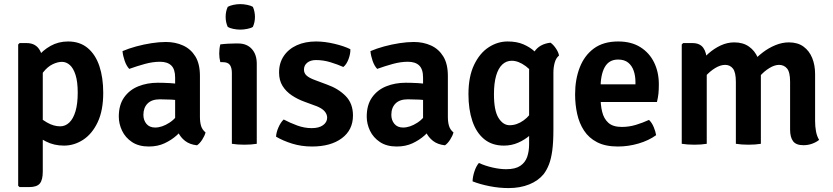

<svg xmlns="http://www.w3.org/2000/svg" viewBox="-20 -716 4146 956"><path d="M112.5 -501.5Q152 -501.5 172.5 -474.5Q193 -447.5 193 -400V138.5Q193 180 178.2 197.8Q163.5 215.5 125 215.5H77.5L70.5 209V-494.5L77.5 -501.5ZM494 -254Q494 -166 466.5 -107.8Q439 -49.5 394.2 -20.2Q349.5 9 298.5 9Q249 9 209 -11.5Q169 -32 134.5 -55L152 -148.5Q180.5 -125.5 213.8 -106.2Q247 -87 279.5 -87Q305.5 -87 325.2 -106Q345 -125 356 -162.2Q367 -199.5 367 -254.5Q367 -309 356.2 -342.8Q345.5 -376.5 327.8 -392.2Q310 -408 288.5 -408Q267 -408 242 -396Q217 -384 194.8 -356Q172.5 -328 159.5 -279.5L133 -361Q140.5 -397.5 166.5 -431.5Q192.5 -465.5 231.8 -487.5Q271 -509.5 319 -509.5Q377.5 -509.5 416.5 -477Q455.5 -444.5 474.8 -387Q494 -329.5 494 -254Z M571.5 -135.5Q571.5 -193.5 598 -231Q624.5 -268.5 668.5 -286.2Q712.5 -304 765.5 -304Q791.5 -304 826.5 -302.2Q861.5 -300.5 890.5 -294V-213Q865.5 -218.5 833.5 -220Q801.5 -221.5 776 -221.5Q735.5 -221.5 714.8 -200.5Q694 -179.5 694 -144Q694 -117.5 709.2 -99.2Q724.5 -81 752.5 -81Q786.5 -81 823.5 -105Q860.5 -129 885.5 -174L904 -86.5Q885 -64.5 859.2 -41.5Q833.5 -18.5 799.2 -2.5Q765 13.5 721 13.5Q670.5 13.5 637.2 -8.8Q604 -31 587.8 -65.2Q571.5 -99.5 571.5 -135.5ZM1003.5 -56.5Q999 -39.5 986.8 -20.5Q974.5 -1.5 961 7.5Q924.5 3.5 901.5 -14.5Q878.5 -32.5 866.8 -57.8Q855 -83 852 -109.5V-330Q852 -371.5 832.8 -390Q813.5 -408.5 776.5 -408.5Q741 -408.5 701.8 -397.8Q662.5 -387 623.5 -373Q609.5 -388 600.8 -413.2Q592 -438.5 590 -461.5Q620.5 -474.5 658 -484.8Q695.5 -495 734.2 -501Q773 -507 806 -507Q853 -507 891.5 -489.5Q930 -472 952.8 -435Q975.5 -398 975.5 -338V-134Q975.5 -108 981.2 -89Q987 -70 1003.5 -56.5Z M1258.5 0Q1231.5 4.5 1196.5 4.5Q1162 4.5 1134.5 0V-352.5Q1134.5 -378.5 1124.8 -392.5Q1115 -406.5 1089 -406.5H1077Q1071.5 -427.5 1071.5 -449.5Q1071.5 -460.5 1072.8 -472Q1074 -483.5 1077 -495Q1097 -497.5 1116.8 -498.5Q1136.5 -499.5 1149.5 -499.5H1166.5Q1209 -499.5 1233.8 -472.2Q1258.5 -445 1258.5 -398.5ZM1103.5 -632Q1103.5 -659.5 1114 -682Q1124.5 -688 1142 -691.8Q1159.5 -695.5 1176.5 -695.5Q1192.5 -695.5 1211 -691.8Q1229.5 -688 1239 -682Q1244 -671.5 1246.8 -657.8Q1249.5 -644 1249.5 -632Q1249.5 -605 1239 -582Q1230 -576 1211.2 -572.2Q1192.5 -568.5 1176.5 -568.5Q1159.5 -568.5 1141.5 -572.2Q1123.5 -576 1114 -582Q1103.5 -605 1103.5 -632Z M1354.5 -35.5Q1355.5 -56.5 1366.5 -81.8Q1377.5 -107 1392.5 -121Q1424.5 -104 1460.2 -91Q1496 -78 1532 -78Q1568 -78 1588.2 -92.5Q1608.5 -107 1609 -129.5Q1609 -148 1595.2 -163Q1581.5 -178 1553 -188.5L1496 -209.5Q1461.5 -222 1432.8 -241.2Q1404 -260.5 1386.8 -288.2Q1369.5 -316 1369.5 -355Q1369.5 -402.5 1393 -437.2Q1416.5 -472 1458 -490.8Q1499.5 -509.5 1553.5 -509.5Q1596.5 -509.5 1645 -498Q1693.5 -486.5 1724.5 -471Q1725.5 -449 1715.5 -422Q1705.5 -395 1689.5 -382.5Q1661.5 -395 1625.8 -406Q1590 -417 1553.5 -417Q1526 -417 1509.8 -403.8Q1493.5 -390.5 1493.5 -369.5Q1493.5 -351.5 1506.5 -339.8Q1519.5 -328 1546.5 -318L1608 -295Q1664.5 -275 1701 -238Q1737.5 -201 1737.5 -141Q1737.5 -69 1682.2 -27.8Q1627 13.5 1533.5 13.5Q1480.5 13.5 1434.2 -1Q1388 -15.5 1354.5 -35.5Z M1806 -135.5Q1806 -193.5 1832.5 -231Q1859 -268.5 1903 -286.2Q1947 -304 2000 -304Q2026 -304 2061 -302.2Q2096 -300.5 2125 -294V-213Q2100 -218.5 2068 -220Q2036 -221.5 2010.5 -221.5Q1970 -221.5 1949.2 -200.5Q1928.5 -179.5 1928.5 -144Q1928.5 -117.5 1943.8 -99.2Q1959 -81 1987 -81Q2021 -81 2058 -105Q2095 -129 2120 -174L2138.5 -86.5Q2119.5 -64.5 2093.8 -41.5Q2068 -18.5 2033.8 -2.5Q1999.5 13.5 1955.5 13.5Q1905 13.5 1871.8 -8.8Q1838.5 -31 1822.2 -65.2Q1806 -99.5 1806 -135.5ZM2238 -56.5Q2233.5 -39.5 2221.2 -20.5Q2209 -1.5 2195.5 7.5Q2159 3.5 2136 -14.5Q2113 -32.5 2101.2 -57.8Q2089.5 -83 2086.5 -109.5V-330Q2086.5 -371.5 2067.2 -390Q2048 -408.5 2011 -408.5Q1975.5 -408.5 1936.2 -397.8Q1897 -387 1858 -373Q1844 -388 1835.2 -413.2Q1826.5 -438.5 1824.5 -461.5Q1855 -474.5 1892.5 -484.8Q1930 -495 1968.8 -501Q2007.5 -507 2040.5 -507Q2087.5 -507 2126 -489.5Q2164.5 -472 2187.2 -435Q2210 -398 2210 -338V-134Q2210 -108 2215.8 -89Q2221.5 -70 2238 -56.5Z M2763.5 -439.5Q2748.5 -427.5 2742 -404.2Q2735.5 -381 2735.5 -353.5V-70.5Q2735.5 -8 2729.8 34Q2724 76 2713 103.8Q2702 131.5 2686.5 151.5Q2660 184 2615 202.2Q2570 220.5 2512 220.5Q2465.5 220.5 2417.5 211Q2369.5 201.5 2333 187Q2333.5 164.5 2342.2 137.8Q2351 111 2364.5 95.5Q2396.5 110 2433 118.2Q2469.5 126.5 2500.5 126.5Q2545.5 126.5 2570.2 110Q2595 93.5 2604.8 65.5Q2614.5 37.5 2614.5 2.5V-364Q2614.5 -418 2640 -457.5Q2665.5 -497 2721 -503.5Q2734.5 -494.5 2747.5 -475.5Q2760.5 -456.5 2763.5 -439.5ZM2312.5 -247Q2312.5 -334.5 2340.5 -393Q2368.5 -451.5 2413 -480.5Q2457.5 -509.5 2507.5 -509.5Q2553.5 -509.5 2586.2 -495.2Q2619 -481 2642 -459.8Q2665 -438.5 2680 -417L2661.5 -313.5Q2634 -359.5 2597.8 -386.5Q2561.5 -413.5 2528 -413.5Q2501 -413.5 2481 -394.8Q2461 -376 2450.2 -338.8Q2439.5 -301.5 2439.5 -246.5Q2439.5 -165 2462.2 -128.8Q2485 -92.5 2517.5 -92.5Q2553.5 -92.5 2587 -116.5Q2620.5 -140.5 2640.5 -181L2659 -89.5Q2644 -64.5 2618.5 -42.2Q2593 -20 2560 -5.5Q2527 9 2489 9Q2430 9 2390.8 -23.2Q2351.5 -55.5 2332 -113.2Q2312.5 -171 2312.5 -247Z M2922 -208V-296H3144V-308Q3144 -338.5 3135.2 -363.8Q3126.5 -389 3107.8 -404.2Q3089 -419.5 3057.5 -419.5Q3012.5 -419.5 2991.2 -381.8Q2970 -344 2970 -273.5V-236Q2970 -194 2978.2 -159.5Q2986.5 -125 3009.2 -104.5Q3032 -84 3076 -84Q3112 -84 3146 -94.2Q3180 -104.5 3211.5 -119Q3226 -105 3235 -83.2Q3244 -61.5 3247 -43Q3210.5 -16.5 3159.8 -1.5Q3109 13.5 3056.5 13.5Q2994.5 13.5 2953.2 -7.8Q2912 -29 2888 -65.8Q2864 -102.5 2853.8 -149Q2843.5 -195.5 2843.5 -246Q2843.5 -321 2866.8 -380.5Q2890 -440 2937.2 -474.8Q2984.5 -509.5 3058 -509.5Q3123.5 -509.5 3168.5 -481.2Q3213.5 -453 3237 -404.8Q3260.5 -356.5 3260.5 -296.5Q3260.5 -269 3258.5 -249.8Q3256.5 -230.5 3251 -208Z M3427.5 -501.5Q3465 -501.5 3482 -477.5Q3499 -453.5 3499 -412V0Q3472.5 4.5 3437.5 4.5Q3402.5 4.5 3374.5 0V-494.5L3381.5 -501.5ZM3644 -308Q3644 -356 3629.5 -374.5Q3615 -393 3590.5 -393Q3567 -393 3540.8 -377Q3514.5 -361 3492 -335.5Q3469.5 -310 3457.5 -281.5V-396Q3480 -425.5 3508.2 -450.2Q3536.5 -475 3569 -490Q3601.5 -505 3636 -505Q3679.5 -505 3709 -484.2Q3738.5 -463.5 3753.5 -428.2Q3768.5 -393 3768.5 -348.5V0Q3742 4.5 3706.5 4.5Q3672 4.5 3644 0ZM3914 -309Q3914 -357 3898.8 -375Q3883.5 -393 3859 -393Q3837 -393 3811 -377.2Q3785 -361.5 3762 -335.2Q3739 -309 3724 -278V-405Q3748 -432 3777.8 -454.8Q3807.5 -477.5 3841 -491.2Q3874.5 -505 3908 -505Q3952 -505 3980.8 -484Q4009.5 -463 4024 -427.5Q4038.5 -392 4038.5 -347.5V-113.5Q4038.5 -86 4043 -61.8Q4047.5 -37.5 4058.5 -19.5Q4044.5 -8 4024 -0.5Q4003.5 7 3980.5 7Q3943.5 7 3928.8 -13Q3914 -33 3914 -70.5Z"/></svg>

Font: Signika Negative Light SemiBold
Style: Regular
Weight: 600
Version: Version 2.001